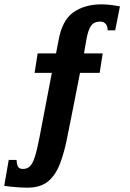

<svg xmlns="http://www.w3.org/2000/svg" viewBox="-24 -675 602 892"><path d="M104.5 196.8Q55.2 196.8 -4.4 188.5L16.6 67.9H53.2Q53.2 84.5 58.6 97.2Q64 109.9 82.5 109.9Q102.1 109.9 114.7 97.9Q127.4 85.9 137.7 54.4Q147.9 22.9 159.2 -35.2L216.8 -336.4H136.7L150.9 -426.8H236.3L247.1 -482.9Q263.7 -580.6 316.7 -617.7Q369.6 -654.8 447.8 -654.8Q467.3 -654.8 488.3 -652.3Q509.3 -649.9 533.2 -645.5L511.2 -534.2H476.1Q476.1 -554.2 466.6 -564.5Q457 -574.7 441.4 -574.7Q412.6 -574.7 398.7 -554.7Q384.8 -534.7 377 -489.3L366.2 -426.8H453.1L439 -336.4H347.7Q334 -264.6 319.6 -193.1Q305.2 -121.6 291 -49.8Q275.9 30.8 254.6 85.7Q233.4 140.6 198 168.7Q162.6 196.8 104.5 196.8Z"/></svg>

Font: Kameron
Style: Bold
Weight: 700
Designer: Vernon Adams
Foundry: Vernon Adams
Version: Version 1.100